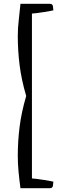

<svg xmlns="http://www.w3.org/2000/svg" viewBox="-20 -751 299 1004"><path d="M117 -249Q92 -334 82.5 -410.5Q73 -487 73 -563Q73 -604 78 -645.5Q83 -687 87 -731H242Q255 -731 257 -717Q259 -703 259 -697Q259 -697 244.5 -694Q230 -691 210 -688Q190 -685 172 -682.5Q154 -680 147 -680V182Q154 182 172 184.5Q190 187 210 190Q230 193 244.5 196Q259 199 259 199Q259 205 257 219Q255 233 242 233H87Q81 189 77 147Q73 105 73 65Q73 -12 82.5 -88Q92 -164 117 -249Z"/></svg>

Font: Mate SC
Style: Regular
Weight: 400
Designer: Eduardo Rodriguez Tunni
Foundry: Eduardo Rodriguez Tunni
Version: Version 1.003; ttfautohint (v1.8.4.7-5d5b);gftools[0.9.24]